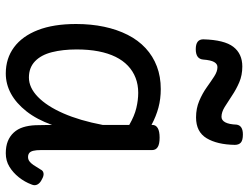

<svg xmlns="http://www.w3.org/2000/svg" viewBox="-118 -725 860 664"><g transform="rotate(90 312.0 -393.0)"><path d="M234 17Q182 17 143.5 -11.5Q105 -40 84 -94Q63 -148 63 -226Q63 -278 72.5 -323Q82 -368 100.5 -404.5Q119 -441 146.5 -466.5Q174 -492 209.5 -505.5Q245 -519 288 -519Q322 -519 352 -511Q382 -503 412 -487V-490Q412 -502 423 -508.5Q434 -515 456 -515Q478 -515 488.5 -508.5Q499 -502 499 -489V-104Q499 -88 501.5 -78Q504 -68 509.5 -64Q515 -60 523 -60Q531 -60 537.5 -64.5Q544 -69 550.5 -78.5Q557 -88 566 -103Q570 -112 579 -113.5Q588 -115 600 -108Q613 -102 618 -92.5Q623 -83 618 -72Q609 -48 593 -28Q577 -8 556.5 4.5Q536 17 510 17Q486 17 468.5 10Q451 3 438.5 -10.5Q426 -24 420 -43Q414 -62 413 -86Q413 -99 412.5 -113.5Q412 -128 412 -143Q393 -90 365 -54.5Q337 -19 304 -1Q271 17 234 17ZM151 -228Q151 -180 160.5 -142.5Q170 -105 192 -84Q214 -63 248 -63Q283 -63 315 -94Q347 -125 372 -182Q397 -239 412 -318V-410Q381 -428 353.5 -434.5Q326 -441 301 -441Q273 -441 249.5 -432Q226 -423 207.5 -405.5Q189 -388 176.5 -362.5Q164 -337 157.5 -303.5Q151 -270 151 -228ZM150 -640Q116 -640 116 -666Q118 -739 142 -770Q166 -801 210 -801Q240 -801 264.5 -790.5Q289 -780 310.5 -765.5Q332 -751 350 -740Q368 -729 384 -729Q396 -729 403 -742Q410 -755 411 -781Q414 -803 445 -803Q465 -803 473 -796Q481 -789 481 -775Q480 -714 458 -677.5Q436 -641 386 -641Q355 -641 329 -652Q303 -663 282 -678Q261 -693 244 -704Q227 -715 212 -715Q201 -715 194.5 -703.5Q188 -692 186 -666Q185 -653 176 -646.5Q167 -640 150 -640Z"/></g></svg>

Font: Playwrite AT
Style: Regular
Weight: 400
Designer: Veronika Burian, José Scaglione
Foundry: TypeTogether
Version: Version 1.002